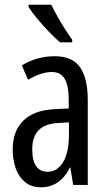

<svg xmlns="http://www.w3.org/2000/svg" viewBox="-20 -786 456 816"><path d="M213 -547Q289 -547 321 -499Q353 -451 353 -362V0H291L279 -74H277Q235 10 154 10Q113 10 86 -12.5Q59 -35 46.5 -71.5Q34 -108 34 -150Q34 -230 80 -274Q126 -318 211 -322L272 -325V-360Q272 -422 255 -451Q238 -480 200 -480Q156 -480 99 -447L73 -508Q136 -547 213 -547ZM225 -263Q117 -257 117 -152Q117 -103 134 -79.5Q151 -56 182 -56Q224 -56 248.5 -97.5Q273 -139 273 -212V-266ZM198 -766Q209 -743 224.5 -715.5Q240 -688 256.5 -662Q273 -636 287 -617V-606H235Q215 -623 188.5 -650.5Q162 -678 138 -707Q114 -736 101 -757V-766Z"/></svg>

Font: Noto Sans Sinhala UI ExtraCondensed
Style: Regular
Weight: 400
Width: 2
Designer: Jelle Bosma - Monotype Design Team
Foundry: Monotype Imaging Inc.
Version: Version 2.006; ttfautohint (v1.8.4.7-5d5b)